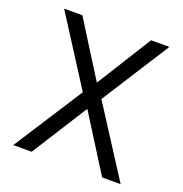

<svg xmlns="http://www.w3.org/2000/svg" viewBox="-129 -841 905 947"><g transform="rotate(20 323.5 -367.0)"><path d="M324.4 -438.3 317.9 -448.4 143.6 -725.9H47.9L273 -373.8L275.6 -369.8L273 -365.7L42.3 -7.6H139L317.9 -290.2L324.4 -300.3L331 -290.2L508.8 -7.6H606L375.8 -365.7L373.3 -369.8L375.8 -373.8L600.5 -725.9H504.3L331 -448.4Z"/></g></svg>

Font: Vazir FD Light
Style: Regular
Weight: 300
Foundry: DejaVu fonts team - Redesigned by Saber Rastikerdar
Version: Version 21.10;October 20, 2019;FontCreator 12.0.0.2547 64-bi